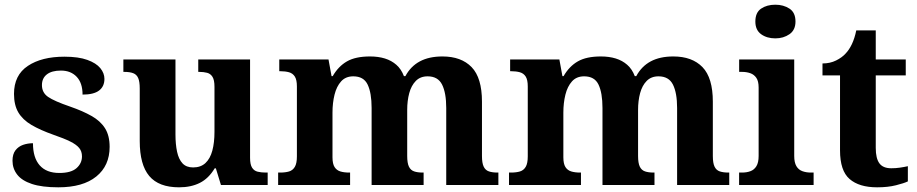

<svg xmlns="http://www.w3.org/2000/svg" viewBox="-20 -790 3917 820"><path d="M229.1 10Q159.4 10 116.3 -4.3Q73.2 -18.6 53.3 -44.5Q33.4 -70.3 33.4 -103.5Q33.4 -131.7 46.1 -148.2Q58.9 -164.6 78.9 -171.5Q98.9 -178.3 120.8 -178.3Q120.8 -116.5 149.5 -83.9Q178.2 -51.3 233.4 -51.3Q283.5 -51.3 306.8 -71.9Q330.1 -92.5 330.1 -122Q330.1 -143.6 318.1 -158.1Q306.2 -172.7 279.7 -185.8Q253.2 -199 208.8 -214.2Q152 -234.3 114.4 -256.4Q76.9 -278.5 58.3 -309.9Q39.8 -341.3 39.8 -388.9Q39.8 -469.1 98.9 -508.5Q157.9 -547.9 255.1 -547.9Q315.3 -547.9 353 -534.2Q390.7 -520.6 408.4 -499Q426 -477.4 426 -453Q426 -420.8 403.2 -403.4Q380.3 -386 332.6 -386Q332.6 -435.5 307.5 -462Q282.4 -488.6 240.2 -488.6Q200.8 -488.6 179.9 -472.1Q159.1 -455.7 159.1 -426.5Q159.1 -394.3 185.3 -376.2Q211.5 -358 280.2 -334.5Q333.8 -315.9 371.4 -294.5Q409.1 -273.1 428.6 -242.1Q448.2 -211 448.2 -162.7Q448.2 -82.3 391.3 -36.2Q334.4 10 229.1 10Z M744.7 10Q658.2 10 617.5 -38.2Q576.8 -86.5 576.8 -187.7V-412.1Q576.8 -441.5 570.2 -456.6Q563.7 -471.7 549.2 -477.3Q534.8 -483 510.5 -483H506.9V-536H729.4V-215.9Q729.4 -173.5 736.3 -141.7Q743.2 -109.8 759.5 -92.3Q775.8 -74.9 804.8 -74.9Q837.2 -74.9 857.4 -93.6Q877.6 -112.4 886.8 -146.6Q896 -180.8 896 -227V-419.1Q896 -448.2 887.6 -461.7Q879.2 -475.3 864.5 -479.1Q849.8 -483 830.3 -483H826.7V-536H1048V-116Q1048 -87.5 1056.6 -73.9Q1065.2 -60.3 1080.5 -56.7Q1095.8 -53 1114.9 -53H1123.2V0H923.6L901.9 -71.1H896.9Q871.1 -27.9 833.6 -9Q796 10 744.7 10Z M1167.9 0V-53H1175.7Q1198.7 -53 1214.5 -57.7Q1230.3 -62.4 1239.2 -77.4Q1248 -92.3 1248 -122.1V-420.8Q1248 -449 1239.2 -463Q1230.3 -476.9 1214.3 -481.4Q1198.2 -485.9 1176.2 -485.9H1172.7V-536H1383L1396 -464.9H1401Q1425.2 -506.9 1461.9 -527.9Q1498.5 -548.9 1560.1 -548.9Q1595.6 -548.9 1623.8 -540.2Q1652 -531.5 1672.9 -513.1Q1693.7 -494.8 1705.1 -464.9H1711.4Q1733.9 -506.9 1773.2 -527.9Q1812.5 -548.9 1869.6 -548.9Q1950 -548.9 1994.2 -503.3Q2038.4 -457.6 2038.4 -355.8V-123.9Q2038.4 -93.4 2045.8 -78.2Q2053.1 -63 2068 -58Q2082.9 -53 2104.9 -53H2108.5V0H1885.8V-328.8Q1885.8 -393.2 1868.1 -428.6Q1850.4 -464 1806.3 -464Q1775.2 -464 1755.9 -444.4Q1736.6 -424.8 1727.8 -392.2Q1719.1 -359.7 1719.1 -320.8V-123.9Q1719.1 -93.4 1726.5 -78.2Q1733.9 -63 1748.8 -58Q1763.6 -53 1785.6 -53H1789.2V0H1567.1V-328.8Q1567.1 -393.2 1550.2 -428.6Q1533.4 -464 1488.8 -464Q1456.2 -464 1436.8 -442.4Q1417.4 -420.8 1408.7 -385.5Q1400 -350.2 1400 -309V-118.3Q1400 -90.4 1408.9 -76.5Q1417.8 -62.6 1433.7 -57.8Q1449.6 -53 1471.6 -53H1475.2V0Z M2153.9 0V-53H2161.7Q2184.7 -53 2200.5 -57.7Q2216.3 -62.4 2225.2 -77.4Q2234 -92.3 2234 -122.1V-420.8Q2234 -449 2225.2 -463Q2216.3 -476.9 2200.3 -481.4Q2184.2 -485.9 2162.2 -485.9H2158.7V-536H2369L2382 -464.9H2387Q2411.2 -506.9 2447.9 -527.9Q2484.5 -548.9 2546.1 -548.9Q2581.6 -548.9 2609.8 -540.2Q2638 -531.5 2658.9 -513.1Q2679.7 -494.8 2691.1 -464.9H2697.4Q2719.9 -506.9 2759.2 -527.9Q2798.5 -548.9 2855.6 -548.9Q2936 -548.9 2980.2 -503.3Q3024.4 -457.6 3024.4 -355.8V-123.9Q3024.4 -93.4 3031.8 -78.2Q3039.1 -63 3054 -58Q3068.9 -53 3090.9 -53H3094.5V0H2871.8V-328.8Q2871.8 -393.2 2854.1 -428.6Q2836.4 -464 2792.3 -464Q2761.2 -464 2741.9 -444.4Q2722.6 -424.8 2713.8 -392.2Q2705.1 -359.7 2705.1 -320.8V-123.9Q2705.1 -93.4 2712.5 -78.2Q2719.9 -63 2734.8 -58Q2749.6 -53 2771.6 -53H2775.2V0H2553.1V-328.8Q2553.1 -393.2 2536.2 -428.6Q2519.4 -464 2474.8 -464Q2442.2 -464 2422.8 -442.4Q2403.4 -420.8 2394.7 -385.5Q2386 -350.2 2386 -309V-118.3Q2386 -90.4 2394.9 -76.5Q2403.8 -62.6 2419.7 -57.8Q2435.6 -53 2457.6 -53H2461.2V0Z M3136.6 0V-53H3149Q3169.3 -53 3185.2 -59Q3201.1 -64.9 3210.5 -80.3Q3220 -95.7 3220 -124.1V-416.1Q3220 -443.2 3210.3 -457.4Q3200.5 -471.7 3184.6 -477.3Q3168.7 -483 3149 -483H3136.8V-536H3372V-123.9Q3372 -95.8 3381.3 -80.3Q3390.5 -64.8 3406.9 -58.9Q3423.3 -53 3443 -53H3454.8V0ZM3291.4 -626.1Q3255.3 -626.1 3230.6 -643.9Q3206 -661.7 3206 -698Q3206 -736.5 3230.6 -753.2Q3255.3 -769.9 3291.4 -769.9Q3326 -769.9 3351.7 -753.2Q3377.4 -736.5 3377.4 -698Q3377.4 -661.7 3351.7 -643.9Q3326 -626.1 3291.4 -626.1Z M3725.9 10Q3649.3 10 3608.5 -25.4Q3567.6 -60.7 3567.6 -147.9V-468H3492.7V-519Q3525.2 -519 3550.7 -531.7Q3576.2 -544.4 3591 -560.9Q3606.3 -576.5 3618.2 -601.4Q3630 -626.2 3637 -660.2H3720.2V-536H3848.3V-468H3720.2V-158.2Q3720.2 -113.6 3735.7 -92.5Q3751.1 -71.4 3786.3 -71.4Q3805.5 -71.4 3823.4 -74Q3841.3 -76.6 3857.3 -80.2V-15.3Q3841.4 -7.5 3806.7 1.2Q3772 10 3725.9 10Z"/></svg>

Font: Noto Serif Ethiopic
Style: Regular
Weight: 400
Designer: Monotype Design Team
Foundry: Monotype Imaging Inc.
Version: Version 2.102